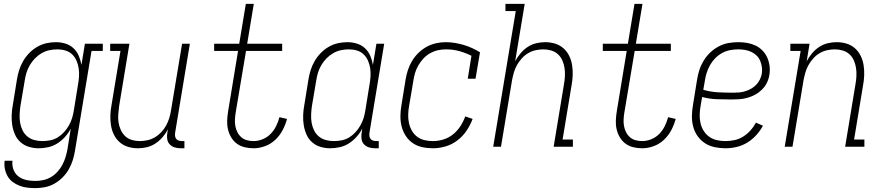

<svg xmlns="http://www.w3.org/2000/svg" viewBox="-20 -755 4540 988"><path d="M163 213Q141 213 120 210.5Q99 208 80 200.5Q61 193 45 181Q29 169 19 151.5Q9 134 5 113.5Q1 93 4 72H44Q42 87 45 102.5Q48 118 55.5 131Q63 144 75 153Q87 162 101 167Q115 172 131 174Q147 176 163 176Q183 176 203.5 171.5Q224 167 242.5 156Q261 145 276 128.5Q291 112 301 93Q311 74 317 54.5Q323 35 327 14L344 -93Q332 -70 314.5 -50.5Q297 -31 275 -17Q253 -3 228 2.5Q203 8 179 8Q153 8 128.5 0.5Q104 -7 85.5 -23.5Q67 -40 57 -63Q47 -86 43 -111Q39 -136 40 -162.5Q41 -189 46 -215L67 -345Q71 -370 78.5 -394Q86 -418 99 -440.5Q112 -463 130.5 -482Q149 -501 171.5 -514Q194 -527 218.5 -532.5Q243 -538 268 -538Q293 -538 317 -530.5Q341 -523 358.5 -506.5Q376 -490 385.5 -467.5Q395 -445 399 -421L417 -530H509V-493H451L366 20Q362 45 354.5 69Q347 93 334 116Q321 139 302 158Q283 177 260 190Q237 203 212 208Q187 213 163 213ZM198 -29Q218 -29 238.5 -33Q259 -37 277 -48Q295 -59 309.5 -75Q324 -91 334.5 -109.5Q345 -128 351 -147.5Q357 -167 360 -187L381 -317Q385 -338 386.5 -360Q388 -382 385 -402.5Q382 -423 374 -442Q366 -461 351.5 -475Q337 -489 317 -495Q297 -501 275 -501Q254 -501 233.5 -496.5Q213 -492 194 -481Q175 -470 159.5 -454Q144 -438 133 -419Q122 -400 116 -380Q110 -360 107 -339L85 -209Q82 -188 81 -166Q80 -144 83.5 -123.5Q87 -103 96 -84.5Q105 -66 120.5 -53Q136 -40 156.5 -34.5Q177 -29 198 -29Z M690 8Q663 8 638.5 0.5Q614 -7 595.5 -23.5Q577 -40 566 -62.5Q555 -85 551 -110.5Q547 -136 548 -162.5Q549 -189 554 -215L600 -493H547V-530H646L593 -209Q590 -188 588.5 -166.5Q587 -145 590 -125Q593 -105 601.5 -86.5Q610 -68 624 -54.5Q638 -41 658 -35Q678 -29 699 -29Q719 -29 739 -33.5Q759 -38 777 -48.5Q795 -59 810 -75Q825 -91 835 -109.5Q845 -128 851 -147.5Q857 -167 860 -187L917 -530H957L881 -71Q880 -63 881 -54.5Q882 -46 887 -40Q892 -34 900 -31.5Q908 -29 917 -29H929V8H911Q894 8 879 3.5Q864 -1 853.5 -12Q843 -23 840.5 -39Q838 -55 841 -71L844 -90Q833 -68 816.5 -49Q800 -30 779.5 -16.5Q759 -3 736 2.5Q713 8 690 8Z M1285 8Q1261 8 1238.5 2.5Q1216 -3 1198.5 -16Q1181 -29 1169.5 -48.5Q1158 -68 1153 -90Q1148 -112 1149 -135.5Q1150 -159 1154 -183L1205 -493H1082V-530H1211L1245 -735H1286L1252 -530H1432V-493H1246L1193 -177Q1190 -159 1189 -141Q1188 -123 1191 -106.5Q1194 -90 1201.5 -75Q1209 -60 1221.5 -49Q1234 -38 1250.5 -33.5Q1267 -29 1285 -29Q1308 -29 1331.5 -38.5Q1355 -48 1372.5 -66Q1390 -84 1401 -106.5Q1412 -129 1418 -152L1457 -143Q1449 -113 1434.5 -85.5Q1420 -58 1397 -36Q1374 -14 1344 -3Q1314 8 1285 8Z M1679 8Q1653 8 1628.5 0.5Q1604 -7 1585.5 -23.5Q1567 -40 1557 -63Q1547 -86 1543 -111Q1539 -136 1540 -162.5Q1541 -189 1546 -215L1567 -345Q1571 -370 1578.5 -394Q1586 -418 1599 -440.5Q1612 -463 1630.5 -482Q1649 -501 1671.5 -514Q1694 -527 1718.5 -532.5Q1743 -538 1768 -538Q1793 -538 1817 -530.5Q1841 -523 1858.5 -506.5Q1876 -490 1885.5 -467.5Q1895 -445 1899 -421L1917 -530H1957L1881 -71Q1880 -63 1881 -54.5Q1882 -46 1887 -40Q1892 -34 1900 -31.5Q1908 -29 1917 -29H1929V8H1911Q1894 8 1879 3.5Q1864 -1 1853.5 -12Q1843 -23 1840.5 -39Q1838 -55 1841 -71L1844 -93Q1832 -70 1814.5 -50.5Q1797 -31 1775 -17Q1753 -3 1728 2.5Q1703 8 1679 8ZM1698 -29Q1718 -29 1738.5 -33Q1759 -37 1777 -48Q1795 -59 1809.5 -75Q1824 -91 1834.5 -109.5Q1845 -128 1851 -147.5Q1857 -167 1860 -187L1881 -317Q1885 -338 1886.5 -360Q1888 -382 1885 -402.5Q1882 -423 1874 -442Q1866 -461 1851.5 -475Q1837 -489 1817 -495Q1797 -501 1775 -501Q1754 -501 1733.5 -496.5Q1713 -492 1694 -481Q1675 -470 1659.5 -454Q1644 -438 1633 -419Q1622 -400 1616 -380Q1610 -360 1607 -339L1585 -209Q1582 -188 1581 -166Q1580 -144 1583.5 -123.5Q1587 -103 1596 -84.5Q1605 -66 1620.5 -53Q1636 -40 1656.5 -34.5Q1677 -29 1698 -29Z M2208 8Q2179 8 2152 2Q2125 -4 2103.5 -19Q2082 -34 2067.5 -56.5Q2053 -79 2046.5 -105Q2040 -131 2040.5 -159Q2041 -187 2046 -215L2067 -345Q2071 -370 2079 -394.5Q2087 -419 2100.5 -441.5Q2114 -464 2133.5 -483Q2153 -502 2176 -514.5Q2199 -527 2224 -532.5Q2249 -538 2274 -538Q2298 -538 2321.5 -534Q2345 -530 2367 -523.5Q2389 -517 2409.5 -507.5Q2430 -498 2450 -486L2427 -350H2387L2406 -468Q2376 -483 2343.5 -492Q2311 -501 2275 -501Q2254 -501 2233.5 -496.5Q2213 -492 2194 -481.5Q2175 -471 2159.5 -454.5Q2144 -438 2133 -419Q2122 -400 2116 -380Q2110 -360 2107 -339L2085 -209Q2081 -187 2080.5 -164.5Q2080 -142 2084.5 -121.5Q2089 -101 2099.5 -82.5Q2110 -64 2126.5 -51.5Q2143 -39 2164 -34Q2185 -29 2208 -29Q2234 -29 2261 -37Q2288 -45 2310.5 -63Q2333 -81 2349 -105.5Q2365 -130 2374 -156L2412 -143Q2400 -111 2380.5 -82Q2361 -53 2333 -32Q2305 -11 2272.5 -1.5Q2240 8 2208 8Z M2518 0 2634 -698H2581V-735H2680L2631 -440Q2643 -462 2659 -481Q2675 -500 2695.5 -513.5Q2716 -527 2739.5 -532.5Q2763 -538 2785 -538Q2812 -538 2836.5 -530.5Q2861 -523 2879.5 -506.5Q2898 -490 2909 -467.5Q2920 -445 2924 -419.5Q2928 -394 2927 -367.5Q2926 -341 2921 -315L2875 -37H2928V0H2829L2882 -321Q2886 -342 2887 -363.5Q2888 -385 2885 -405Q2882 -425 2874 -443.5Q2866 -462 2851.5 -475.5Q2837 -489 2817 -495Q2797 -501 2776 -501Q2756 -501 2736 -496.5Q2716 -492 2698 -481.5Q2680 -471 2665.5 -455Q2651 -439 2640.5 -420.5Q2630 -402 2624.5 -382.5Q2619 -363 2615 -343L2558 0Z M3285 8Q3261 8 3238.5 2.5Q3216 -3 3198.5 -16Q3181 -29 3169.5 -48.5Q3158 -68 3153 -90Q3148 -112 3149 -135.5Q3150 -159 3154 -183L3205 -493H3082V-530H3211L3245 -735H3286L3252 -530H3432V-493H3246L3193 -177Q3190 -159 3189 -141Q3188 -123 3191 -106.5Q3194 -90 3201.5 -75Q3209 -60 3221.5 -49Q3234 -38 3250.5 -33.5Q3267 -29 3285 -29Q3308 -29 3331.5 -38.5Q3355 -48 3372.5 -66Q3390 -84 3401 -106.5Q3412 -129 3418 -152L3457 -143Q3449 -113 3434.5 -85.5Q3420 -58 3397 -36Q3374 -14 3344 -3Q3314 8 3285 8Z M3713 8Q3684 8 3656.5 2Q3629 -4 3607 -18.5Q3585 -33 3569.5 -55Q3554 -77 3547 -103.5Q3540 -130 3540.5 -158.5Q3541 -187 3546 -215L3567 -345Q3571 -371 3579 -395.5Q3587 -420 3601 -443Q3615 -466 3635 -485Q3655 -504 3679 -516.5Q3703 -529 3728.5 -533.5Q3754 -538 3779 -538Q3803 -538 3825.5 -534Q3848 -530 3868 -520.5Q3888 -511 3903.5 -495Q3919 -479 3928 -459Q3937 -439 3940 -416Q3943 -393 3939 -369Q3936 -349 3926.5 -329.5Q3917 -310 3901.5 -294.5Q3886 -279 3867 -268.5Q3848 -258 3827 -252Q3806 -246 3785.5 -244.5Q3765 -243 3745 -243Q3706 -243 3667.5 -244.5Q3629 -246 3593 -256L3585 -209Q3581 -187 3580.5 -164Q3580 -141 3585 -120Q3590 -99 3601.5 -81Q3613 -63 3630 -51Q3647 -39 3668.5 -34Q3690 -29 3713 -29Q3736 -29 3759.5 -34Q3783 -39 3804 -52Q3825 -65 3842 -84Q3859 -103 3870 -124L3906 -108Q3892 -82 3871 -59Q3850 -36 3824 -20.5Q3798 -5 3769.5 1.5Q3741 8 3713 8ZM3755 -278Q3771 -278 3786 -279.5Q3801 -281 3816.5 -286Q3832 -291 3846 -299Q3860 -307 3871.5 -319Q3883 -331 3890 -345.5Q3897 -360 3900 -375Q3903 -393 3900.5 -410Q3898 -427 3891.5 -442.5Q3885 -458 3873 -469.5Q3861 -481 3846 -488Q3831 -495 3814 -498Q3797 -501 3779 -501Q3758 -501 3737 -497Q3716 -493 3696.5 -482.5Q3677 -472 3661 -456Q3645 -440 3634 -420.5Q3623 -401 3616.5 -380.5Q3610 -360 3607 -339L3599 -293Q3636 -282 3675.5 -280Q3715 -278 3755 -278Z M4018 0 4100 -493H4047V-530H4146L4131 -440Q4143 -462 4159 -481Q4175 -500 4195.5 -513.5Q4216 -527 4239.5 -532.5Q4263 -538 4285 -538Q4312 -538 4336.5 -530.5Q4361 -523 4379.5 -506.5Q4398 -490 4409 -467.5Q4420 -445 4424 -419.5Q4428 -394 4427 -367.5Q4426 -341 4421 -315L4375 -37H4428V0H4329L4382 -321Q4386 -342 4387 -363.5Q4388 -385 4385 -405Q4382 -425 4374 -443.5Q4366 -462 4351.5 -475.5Q4337 -489 4317 -495Q4297 -501 4276 -501Q4256 -501 4236 -496.5Q4216 -492 4198 -481.5Q4180 -471 4165.5 -455Q4151 -439 4140.5 -420.5Q4130 -402 4124.5 -382.5Q4119 -363 4115 -343L4058 0Z"/></svg>

Font: Iosevka Slab Extralight
Style: Italic
Weight: 200
Italic angle: -9°
Monospace: yes
Designer: Belleve Invis
Foundry: Belleve Invis
Version: Version 11.1.1; ttfautohint (v1.8.3)